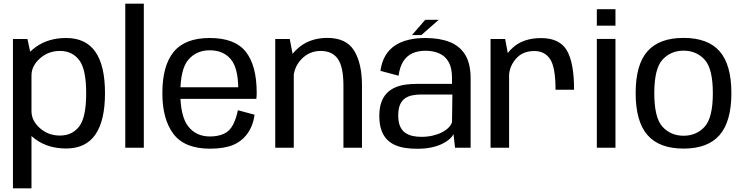

<svg xmlns="http://www.w3.org/2000/svg" viewBox="-20 -805 4052 1046"><path d="M50.5 221H151.5V-491L129.5 -592.5H50.5ZM340.5 4Q447 4 499.5 -71.8Q552 -147.5 552 -297.5Q552 -448 499.5 -523Q447 -598 340.5 -598Q243.5 -598 175.5 -549.2Q107.5 -500.5 107.5 -447.5L151.5 -394Q151.5 -445.5 197.2 -486.5Q243 -527.5 306.5 -527.5Q373 -527.5 411.2 -478Q449.5 -428.5 449.5 -297Q449.5 -165 411.2 -115.8Q373 -66.5 306.5 -66.5Q243 -66.5 197.2 -107Q151.5 -147.5 151.5 -200L107.5 -146Q107.5 -93.5 175.5 -44.8Q243.5 4 340.5 4Z M662.5 0H763.5V-785H662.5Z M1124 5V-61.5Q1048 -61.5 1005.2 -116.8Q962.5 -172 962.5 -297.5Q962.5 -430 1006.8 -480.5Q1051 -531 1122.5 -531Q1196 -531 1237 -482.8Q1278 -434.5 1278 -318.5L1283.5 -329.5H951.5V-266.5H1376.5Q1378.5 -281.5 1378.5 -299Q1378.5 -447.5 1319.2 -522.8Q1260 -598 1122.5 -598Q988.5 -598 926.5 -522.8Q864.5 -447.5 864.5 -297.5Q864.5 -155 925.2 -75Q986 5 1124 5ZM1124 -61.5V5Q1199 5 1247.8 -14.5Q1296.5 -34 1327.5 -76.5Q1358.5 -119 1367 -180L1276 -204.5Q1267.5 -161 1249.8 -126Q1232 -91 1199.8 -76.2Q1167.5 -61.5 1124 -61.5Z M1479.5 0H1580.5V-477.5L1558.5 -592.5H1479.5ZM1851 0H1952V-339Q1952 -460 1909.2 -529.2Q1866.5 -598.5 1763.5 -598.5Q1660 -598.5 1594.2 -533.8Q1528.5 -469 1528.5 -396.5L1577.5 -365Q1577.5 -435 1620.8 -481.2Q1664 -527.5 1727 -527.5Q1789.5 -527.5 1820.2 -484.5Q1851 -441.5 1851 -338Z M2252.5 5.5Q2296.5 5.5 2331 -2Q2365.5 -9.5 2390.2 -22Q2415 -34.5 2430.2 -48.5Q2445.5 -62.5 2450.5 -75L2459 0H2544V-377Q2544 -458.5 2514.2 -506.8Q2484.5 -555 2429.2 -576.5Q2374 -598 2297 -598Q2247 -598 2205.2 -588Q2163.5 -578 2131.5 -556.8Q2099.5 -535.5 2079.5 -501.5Q2059.5 -467.5 2052.5 -419L2151.5 -392.5Q2158 -441.5 2177.5 -471.5Q2197 -501.5 2227.5 -515Q2258 -528.5 2297.5 -528.5Q2340.5 -528.5 2373.2 -514Q2406 -499.5 2424.2 -467.2Q2442.5 -435 2442.5 -381.5V-348H2249Q2217.5 -348 2188 -343.8Q2158.5 -339.5 2132.8 -328.5Q2107 -317.5 2087.8 -297.8Q2068.5 -278 2057.5 -247.5Q2046.5 -217 2046.5 -173.5Q2046.5 -128.5 2057.5 -97Q2068.5 -65.5 2088.2 -45.2Q2108 -25 2134 -14Q2160 -3 2190.2 1.2Q2220.5 5.5 2252.5 5.5ZM2274.5 -59.5Q2250 -59.5 2227.5 -64.5Q2205 -69.5 2187.2 -82Q2169.5 -94.5 2159.5 -117.2Q2149.5 -140 2149.5 -176Q2149.5 -212 2159.2 -234.5Q2169 -257 2186.2 -269Q2203.5 -281 2225.5 -285.5Q2247.5 -290 2272 -290H2444.5L2442.5 -139Q2437.5 -123.5 2423.2 -109.2Q2409 -95 2387 -83.8Q2365 -72.5 2336.5 -66Q2308 -59.5 2274.5 -59.5ZM2224.5 -614H2275.5L2370 -697H2296.5Z M3006.5 -316H3107.5Q3107.5 -463 3068.2 -530.2Q3029 -597.5 2927.5 -597.5Q2830 -597.5 2772 -544Q2714 -490.5 2714 -414.5L2753 -386Q2753 -440.5 2789.8 -483.8Q2826.5 -527 2891 -527Q2948 -527 2977.2 -482.5Q3006.5 -438 3006.5 -316ZM2652.5 0H2753.5V-478L2732 -592.5H2652.5Z M3231.5 0H3333V-593H3231.5ZM3231.5 -755V-665H3333V-755Z M3704 4.5Q3836.5 4.5 3900.5 -69.5Q3964.5 -143.5 3964.5 -298Q3964.5 -452.5 3900.5 -525.5Q3836.5 -598.5 3704 -598.5Q3571.5 -598.5 3507.2 -525.5Q3443 -452.5 3443 -298Q3443 -143.5 3507.2 -69.5Q3571.5 4.5 3704 4.5ZM3704 -65.5Q3634.5 -65.5 3589.5 -114.2Q3544.5 -163 3544.5 -297.5Q3544.5 -431.5 3589.5 -480.2Q3634.5 -529 3704 -529Q3773.5 -529 3818.5 -480.2Q3863.5 -431.5 3863.5 -297.5Q3863.5 -163 3818.5 -114.2Q3773.5 -65.5 3704 -65.5Z"/></svg>

Font: Anybody UltraCondensed Thin
Style: Regular
Weight: 400
Version: Version 1.111